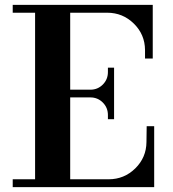

<svg xmlns="http://www.w3.org/2000/svg" viewBox="-20 -768 709 788"><path d="M32.2 0V-32.2H124V-715.8H32.2V-748H606.9V-527.8H575.2V-563Q574.7 -626.5 529.3 -671.1Q483.9 -715.8 419.9 -715.8H268.1V-399.9H351.1Q380.9 -399.9 401.9 -420.9Q422.9 -441.9 422.9 -472.2V-490.2H448.2V-278.8H422.9V-295.9Q422.9 -326.2 401.9 -347.2Q380.9 -368.2 351.1 -368.2H268.1V-32.2H425.8Q489.7 -32.2 535.2 -76.9Q580.6 -121.6 581.1 -185.1L582 -250H612.8V0Z"/></svg>

Font: Fin Serif Display
Style: Italic
Weight: 400
Designer: J. Blake Harris
Version: Version 1.006;FEAKit 1.0